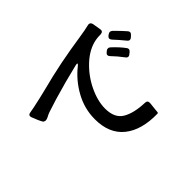

<svg xmlns="http://www.w3.org/2000/svg" viewBox="-150 -1019 1300 1300"><g transform="rotate(-45 500.0 -369.0)"><path d="M703 -102Q728 -101 725 -73L719 -18Q718 0 717 4.5Q716 9 710 10Q556 13 469.5 -56.5Q383 -126 383 -263Q383 -363 431.5 -451Q480 -539 556 -599Q567 -608 567 -612Q567 -615 561 -615L549 -613Q412 -580 313 -550L289 -543Q227 -524 201 -515Q181 -508 168 -500Q152 -492 142 -492Q138 -492 132 -494.5Q126 -497 123 -501Q108 -526 89 -577Q87 -585 87 -587Q87 -602 107 -605L146 -612Q230 -630 265 -639Q396 -673 494.5 -692.5Q593 -712 706 -729Q760 -737 801 -747L808 -748Q825 -748 830 -728L840 -668Q844 -644 818 -642Q789 -642 768 -638Q694 -624 628 -563Q562 -502 522.5 -420Q483 -338 483 -265Q483 -174 542 -139.5Q601 -105 703 -102ZM873 -610Q881 -610 891 -602Q940 -553 962 -527Q969 -520 969 -511Q969 -502 959 -493L947 -482Q938 -475 931 -475Q922 -475 913 -486Q878 -529 846 -563Q838 -573 838 -580Q838 -589 848 -598L857 -604Q866 -610 873 -610ZM785 -540Q795 -540 803 -532Q850 -488 876 -452Q882 -445 882 -437Q882 -428 872 -419L858 -408Q851 -402 844 -402Q833 -402 825 -414Q793 -457 758 -493Q750 -501 750 -510Q750 -519 759 -526L770 -535Q776 -540 785 -540Z"/></g></svg>

Font: Shippori Gothic B2 Bold
Style: Regular
Weight: 700
Designer: FONTDASU
Foundry: FONTDASU / Google Inc. / but / Adobe
Version: Version 1.130